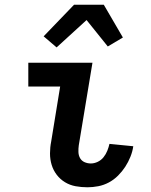

<svg xmlns="http://www.w3.org/2000/svg" viewBox="-20 -786 640 814"><path d="M351 8Q325 8 300.5 3.5Q276 -1 255.5 -13.5Q235 -26 220.5 -45Q206 -64 199 -87Q192 -110 192 -135.5Q192 -161 197 -186L235 -419H100V-520H372L314 -170Q312 -156 312.5 -141.5Q313 -127 319.5 -115.5Q326 -104 338.5 -98.5Q351 -93 365 -93Q380 -93 394.5 -100Q409 -107 419 -119.5Q429 -132 435 -147Q441 -162 444 -176L545 -166Q542 -144 533 -121.5Q524 -99 511 -79Q498 -59 480.5 -41.5Q463 -24 441.5 -12.5Q420 -1 396.5 3.5Q373 8 351 8ZM220 -585 165 -632 294 -766H420L501 -627L437 -589L347 -701Z"/></svg>

Font: Iosevka HT Extended
Style: Bold Italic
Weight: 700
Width: 7
Italic angle: -9°
Monospace: yes
Designer: Belleve Invis
Foundry: Belleve Invis
Version: Version 32.3.0; ttfautohint (v1.8.4)